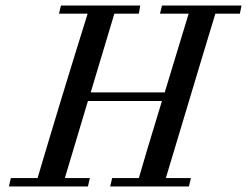

<svg xmlns="http://www.w3.org/2000/svg" viewBox="-20 -670 888 690"><path d="M562 -650H848L842 -621H754Q735 -560 576 -30H666L659 0H376L383 -30H479Q498 -98 562 -307H296L213 -30H303L296 0H12L19 -30H115Q199 -314 295 -621H192L199 -650H484L479 -621H391L306 -338H572L658 -621H555Z"/></svg>

Font: GFS Solomos
Style: Regular
Weight: 400
Designer: George D. Matthiopoulos
Foundry: George D. Matthiopoulos
Version: Version 1.000